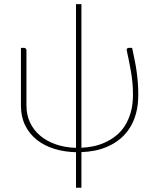

<svg xmlns="http://www.w3.org/2000/svg" viewBox="-20 -723 755 922"><path d="M614.5 -493Q621 -462 626.5 -435.2Q632 -408.5 635.8 -382Q639.5 -355.5 641.8 -327.8Q644 -300 644 -268Q644 -217.5 633 -177.8Q622 -138 602.5 -107.8Q583 -77.5 556.8 -56Q530.5 -34.5 500.2 -20.8Q470 -7 437 -0.2Q404 6.5 371 7.5V178.5H345V8Q288.5 6.5 240.2 -8.5Q192 -23.5 156.5 -51.8Q121 -80 100.8 -121.2Q80.5 -162.5 80.5 -216V-493H97.5Q101.5 -493 104.2 -489.2Q107 -485.5 107 -481.5V-216Q107 -171.5 124.2 -134.8Q141.5 -98 173 -71.5Q204.5 -45 248.2 -29.8Q292 -14.5 345 -13V-703H371V-13.5Q398.5 -14.5 427.8 -20.5Q457 -26.5 484.5 -39Q512 -51.5 536.5 -70.8Q561 -90 579 -118Q597 -146 607.8 -183Q618.5 -220 618.5 -268Q618.5 -324 609.2 -377.5Q600 -431 588.5 -481.5Q588 -487.5 590.8 -490.2Q593.5 -493 597 -493Z"/></svg>

Font: Lato ExtraLight
Style: Regular
Weight: 275
Designer: Lukasz Dziedzic with Adam Twardoch and Botio Nikoltchev
Foundry: tyPoland Lukasz Dziedzic
Version: Version 2.015; 2015-08-06; http://www.latofonts.com/